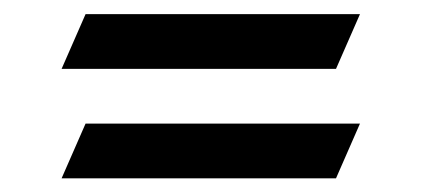

<svg xmlns="http://www.w3.org/2000/svg" viewBox="-20 -506 602 274"><path d="M102.1 -485.8H493.7L459.5 -407.7H67.9ZM102.1 -329.6H493.7L459.5 -251.5H67.9Z"/></svg>

Font: NovaMono
Style: Regular
Weight: 400
Monospace: yes
Version: Version 1.2